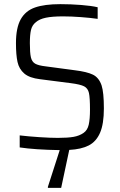

<svg xmlns="http://www.w3.org/2000/svg" viewBox="-20 -716 579 926"><path d="M314 7 275 190H211V185L268 8Q148 6 75 -5V-63Q117 -58 170 -54.5Q223 -51 259 -51Q307 -51 335 -56Q363 -61 383 -75Q402 -88 408 -115Q414 -142 414 -187Q414 -245 409 -267.5Q404 -290 386 -299.5Q368 -309 321 -315L173 -334Q122 -340 97 -361.5Q72 -383 64.5 -417Q57 -451 57 -508Q57 -582 80 -623Q103 -664 149 -680Q195 -696 271 -696Q321 -696 371.5 -692Q422 -688 451 -681V-625Q417 -630 370 -633.5Q323 -637 284 -637Q232 -637 201 -630.5Q170 -624 153 -609Q135 -595 129.5 -571.5Q124 -548 124 -508Q124 -461 129 -439.5Q134 -418 149.5 -409Q165 -400 200 -396L342 -377Q399 -370 428 -356Q457 -342 470 -304Q481 -270 481 -193Q481 -118 462.5 -75.5Q444 -33 408 -14.5Q372 4 314 7Z"/></svg>

Font: Saira Semi Condensed Light
Style: Regular
Weight: 300
Width: 4
Designer: Hector Gatti with collaboration of the Omnibus-Type team
Foundry: Omnibus-Type
Version: Version 1.001; ttfautohint (v1.8)